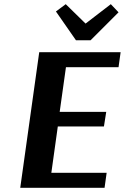

<svg xmlns="http://www.w3.org/2000/svg" viewBox="-20 -900 598 920"><path d="M248 -845 295 -880 390 -787 511 -880 548 -841 414 -707H344ZM481 0H77L168 -650H558L548 -578H296L266 -364H489L478 -294H257L226 -72H491Z"/></svg>

Font: Arsenal
Style: Bold Italic
Weight: 700
Italic angle: -9.10001°
Designer: Andrij Shevchenko
Foundry: Stairsfor
Version: Version 2.001;PS 002.001;hotconv 1.0.88;makeotf.lib2.5.64775